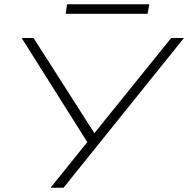

<svg xmlns="http://www.w3.org/2000/svg" viewBox="-20 -884 886 904"><path d="M218 0 399 -225 401 -199 82 -705H138L427 -253H421L786 -705H846L279 0ZM289 -819 296 -864H683L675 -819Z"/></svg>

Font: Nunito Sans 10pt Expanded ExtraLight
Style: Italic
Weight: 250
Width: 7
Italic angle: -9°
Designer: Vernon Adams
Foundry: Vernon Adams
Version: Version 3.101;gftools[0.9.27]